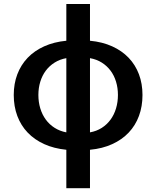

<svg xmlns="http://www.w3.org/2000/svg" viewBox="-20 -759 800 983"><path d="M319.6 7.8Q256 1.4 206.1 -21.3Q156.2 -44 121.6 -80.3Q87 -116.5 68.7 -165.3Q50.4 -214.1 50.4 -272.7Q50.4 -330.3 68.7 -378.6Q87 -426.8 121.6 -463.1Q156.2 -499.3 206.3 -521.8Q256.4 -544.4 319.6 -550.4V-738.6H440.7V-550.4Q504.3 -544.4 554.2 -521.8Q604 -499.3 638.7 -463.1Q673.3 -426.8 691.4 -378.6Q709.5 -330.3 709.5 -272.7Q709.5 -214.1 691.4 -165.3Q673.3 -116.5 638.8 -80.1Q604.4 -43.7 554.3 -21Q504.3 1.8 440.7 7.8V204.5H319.6ZM440.7 -81.3Q474.4 -87.4 500.9 -104.2Q527.3 -121.1 545.8 -146.3Q564.3 -171.5 574 -203.8Q583.8 -236.2 583.8 -272.7Q583.8 -309.3 574 -341.1Q564.3 -372.9 545.8 -397.5Q527.3 -422.2 500.9 -438.7Q474.4 -455.3 440.7 -461.3ZM319.6 -461.3Q286.2 -455.3 259.6 -438.6Q233 -421.9 214.5 -397.2Q196 -372.5 186.3 -340.7Q176.5 -308.9 176.5 -272.7Q176.5 -236.2 186.3 -204Q196 -171.9 214.5 -146.7Q233 -121.4 259.6 -104.6Q286.2 -87.7 319.6 -81.3Z"/></svg>

Font: Interop SemBd
Style: Regular
Weight: 600
Designer: Rasmus Andersson, Google, Jang Haemin
Foundry: jhaemin
Version: Version 1.008